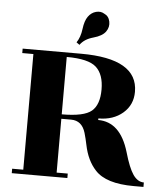

<svg xmlns="http://www.w3.org/2000/svg" viewBox="-54 -802 741 860"><g transform="rotate(5 316.5 -372.0)"><path d="M268 -609Q285 -634 289.5 -671Q294 -708 308 -727.5Q322 -747 343 -752.5Q364 -758 380 -748Q401 -739 406 -714.5Q411 -690 396 -669Q381 -648 341 -637Q301 -626 282 -599ZM230 -540V-282Q330 -282 364 -311Q398 -340 398 -408Q398 -476 363 -508Q328 -540 230 -540ZM623 10H579Q454 10 405 -44Q366 -86 352 -155Q346 -184 339 -208Q323 -262 274 -262H230V-20H280V0H30V-20H80V-540H30V-560H293Q548 -560 548 -411Q548 -352 505 -315Q462 -278 395 -278V-271Q495 -271 534 -139Q554 -69 574.5 -39.5Q595 -10 623 -10Z"/></g></svg>

Font: Rozha One
Style: Regular
Weight: 400
Designer: Tim Donaldson, Indian Type Foundry
Foundry: Indian Type Foundry
Version: Version 1.300;PS 1.0;hotconv 1.0.78;makeotf.lib2.5.61930; tt